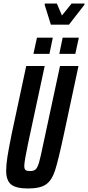

<svg xmlns="http://www.w3.org/2000/svg" viewBox="-20 -1063 501 1091"><path d="M15 -93Q15 -127 22.5 -174Q30 -221 46 -300L129 -688H234L140 -250Q118 -146 118 -120Q118 -102 125.5 -96.5Q133 -91 151 -91Q173 -91 183.5 -101.5Q194 -112 202.5 -142Q211 -172 227 -250L321 -688H426L343 -300Q311 -151 293 -95Q275 -39 242 -15.5Q209 8 139 8Q71 8 43 -15Q15 -38 15 -93ZM170 -757 190 -849H280L261 -757ZM317 -757 336 -849H428L408 -757ZM269 -923 234 -1035 235 -1043H303L332 -975L387 -1043H461L459 -1035L372 -923Z"/></svg>

Font: Saira Ultra Condensed
Style: Bold Italic
Weight: 700
Width: 1
Italic angle: -12°
Designer: Hector Gatti with collaboration of the Omnibus-Type team
Foundry: Omnibus-Type
Version: Version 1.001; ttfautohint (v1.8)